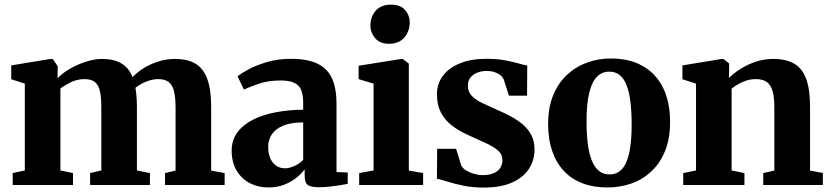

<svg xmlns="http://www.w3.org/2000/svg" viewBox="-20 -816 3662 847"><path d="M36 0V-52.5L89.5 -64V-447L29.5 -466.5V-527.5L202.5 -556L213.5 -555L234.5 -524L234 -471Q255 -493.5 288.8 -512.8Q322.5 -532 359.8 -544Q397 -556 428 -556Q483.5 -556 516.2 -536Q549 -516 565 -475.5Q585 -497.5 614.5 -515.8Q644 -534 679.5 -545Q715 -556 751.5 -556Q795 -556 825.2 -543.8Q855.5 -531.5 874.5 -505.8Q893.5 -480 902.5 -439.8Q911.5 -399.5 911.5 -343V-63.5L971 -52.5V0H708V-52.5L754.5 -63.5V-339.5Q754.5 -385 747.8 -413Q741 -441 724.5 -454Q708 -467 677.5 -467Q658.5 -467 639.8 -461.2Q621 -455.5 605 -446.8Q589 -438 577.5 -428.5Q579.5 -417 581 -403.8Q582.5 -390.5 583.2 -375.8Q584 -361 584 -346V-64L641.5 -52.5V0H377.5V-52.5L427 -64V-342Q427 -387 420.8 -414.2Q414.5 -441.5 398.5 -454.2Q382.5 -467 352.5 -467Q321 -467 293 -453.5Q265 -440 246.5 -425.5V-64L302 -52.5V0Z M1164 11Q1119 11 1082.2 -8Q1045.5 -27 1023.8 -63.5Q1002 -100 1002 -151.5Q1002 -198 1027.2 -232Q1052.5 -266 1096.2 -288Q1140 -310 1197 -320.8Q1254 -331.5 1317.5 -332V-363Q1317.5 -396.5 1309 -418Q1300.5 -439.5 1279 -450.2Q1257.5 -461 1218 -461Q1163 -461 1121.2 -446.5Q1079.5 -432 1056 -421L1028 -479Q1041.5 -491 1075 -509.2Q1108.5 -527.5 1157 -542Q1205.5 -556.5 1264 -556.5Q1337 -556.5 1381 -535Q1425 -513.5 1444.8 -469.8Q1464.5 -426 1464.5 -358.5V-57L1514 -55V-5Q1502.5 -2.5 1481 1Q1459.5 4.5 1434.2 7.2Q1409 10 1387.5 10Q1351.5 10 1337.8 0Q1324 -10 1324 -40.5V-69.5Q1312.5 -52.5 1290 -33.8Q1267.5 -15 1235.8 -2Q1204 11 1164 11ZM1238 -73.5Q1256.5 -73.5 1279.2 -84Q1302 -94.5 1317.5 -110.5V-276Q1262.5 -276 1228.2 -261.2Q1194 -246.5 1178.5 -222.2Q1163 -198 1163 -168.5Q1163 -138.5 1172.5 -117.2Q1182 -96 1198.8 -84.8Q1215.5 -73.5 1238 -73.5Z M1564.5 0V-52.5L1628 -64V-447L1562 -467V-526L1750.5 -556H1756.5L1783.5 -535.5V-63.5L1846.5 -52.5V0ZM1695.5 -623Q1655.5 -623 1634.8 -647.8Q1614 -672.5 1614 -703Q1614 -741.5 1637.2 -768.5Q1660.5 -795.5 1705 -795.5H1706Q1746 -795.5 1766.8 -772Q1787.5 -748.5 1787.5 -717Q1787.5 -679.5 1764.2 -651.2Q1741 -623 1696.5 -623Z M2113 11.5Q2065 11.5 2025 3.2Q1985 -5 1955 -14.5Q1925 -24 1907.5 -27.5L1908.5 -159.5H1992L2015 -85.5Q2020.5 -74 2035.8 -64.5Q2051 -55 2070.5 -49.2Q2090 -43.5 2108 -43.5Q2138.5 -43.5 2158 -52Q2177.5 -60.5 2187 -75.8Q2196.5 -91 2196.5 -109.5Q2196.5 -135 2177 -152Q2157.5 -169 2123.8 -184.5Q2090 -200 2045.5 -220Q2004.5 -238.5 1973.2 -262.5Q1942 -286.5 1924.8 -320.2Q1907.5 -354 1907.5 -400Q1907.5 -445.5 1933.2 -480.8Q1959 -516 2008 -536.2Q2057 -556.5 2125 -556.5Q2173.5 -556.5 2208 -550Q2242.5 -543.5 2266.2 -536.5Q2290 -529.5 2306 -527L2305 -394H2225L2202.5 -465Q2198 -476 2187.2 -484.5Q2176.5 -493 2161.2 -498Q2146 -503 2128 -503Q2103 -503 2084 -495Q2065 -487 2054.5 -472.8Q2044 -458.5 2044 -438.5Q2044 -410.5 2061.8 -392.5Q2079.5 -374.5 2108.5 -361Q2137.5 -347.5 2170 -333Q2201 -319.5 2231 -303.8Q2261 -288 2285.2 -267.8Q2309.5 -247.5 2323.8 -220.5Q2338 -193.5 2338 -156.5Q2338 -110.5 2314.2 -72.5Q2290.5 -34.5 2240.5 -11.5Q2190.5 11.5 2113 11.5Z M2398 -268Q2398 -342 2420.5 -396.2Q2443 -450.5 2482 -486.5Q2521 -522.5 2570.5 -540.2Q2620 -558 2675 -558Q2757 -558 2815.5 -524.8Q2874 -491.5 2905 -429Q2936 -366.5 2936 -278.5Q2936 -203.5 2913.5 -149Q2891 -94.5 2852.2 -58.8Q2813.5 -23 2763.8 -6Q2714 11 2659 11Q2598 11 2549.5 -7.5Q2501 -26 2467.2 -62.2Q2433.5 -98.5 2415.8 -150.2Q2398 -202 2398 -268ZM2669 -46.5Q2702 -46.5 2723.5 -69.8Q2745 -93 2755.8 -141.5Q2766.5 -190 2766.5 -265.5Q2766.5 -320.5 2761.5 -364Q2756.5 -407.5 2745 -438Q2733.5 -468.5 2714.5 -484.2Q2695.5 -500 2667.5 -500Q2635 -500 2612.8 -476.8Q2590.5 -453.5 2579 -405.2Q2567.5 -357 2567.5 -280.5Q2567.5 -225.5 2573 -182Q2578.5 -138.5 2590.5 -108.5Q2602.5 -78.5 2621.8 -62.5Q2641 -46.5 2669 -46.5Z M3050.5 -64V-447L2990.5 -466.5V-527.5L3164 -556H3171L3196.5 -536V-498.5L3195.5 -472Q3216 -492.5 3246.2 -511.8Q3276.5 -531 3313.2 -543.5Q3350 -556 3390.5 -556Q3448 -556 3483.8 -535Q3519.5 -514 3536.5 -467.8Q3553.5 -421.5 3553.5 -345V-63.5L3610 -53V0H3347V-52.5L3396 -63.5V-342Q3396 -387 3388.2 -414.2Q3380.5 -441.5 3362.8 -454.2Q3345 -467 3315 -467Q3292 -467 3272 -460.5Q3252 -454 3235.8 -444.2Q3219.5 -434.5 3207.5 -425V-64L3264 -52.5V0H2994V-52.5Z"/></svg>

Font: Merriweather 48pt ExtraBold
Style: Regular
Weight: 800
Version: Version 2.100